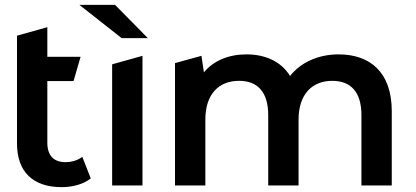

<svg xmlns="http://www.w3.org/2000/svg" viewBox="-20 -764 1712 791"><path d="M319 -118C300 -103 275 -96 249 -96C201 -96 175 -124 175 -176V-430H283L312 -530H175V-652L50 -617V-173C50 -55 117 7 234 7C279 7 324 -5 354 -29Z M307 -744 481 -607H589L454 -744ZM442 -499V0H567V-534Z M1375 -540C1290 -540 1218 -506 1175 -451C1138 -511 1073 -540 995 -540C922 -540 860 -514 820 -466L810 -534L701 -504V0H826V-271C826 -377 882 -431 965 -431C1041 -431 1085 -385 1085 -290V0H1210V-271C1210 -377 1267 -431 1349 -431C1425 -431 1469 -385 1469 -290V0H1594V-306C1594 -467 1504 -540 1375 -540Z"/></svg>

Font: Talent
Style: Bold
Weight: 600
Designer: Mike Powis
Version: Version 1.001;hotconv 1.0.109;makeotfexe 2.5.65596